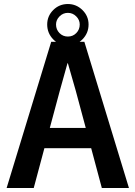

<svg xmlns="http://www.w3.org/2000/svg" viewBox="-20 -936 673 956"><path d="M235 -728H400L622 0H487L434 -198H201L148 0H13ZM278 -485 228 -299H407L357 -485L318 -621H316ZM318 -709Q275 -709 245 -740Q215 -771 215 -814Q215 -856 245 -886Q275 -916 318 -916Q360 -916 390.5 -886Q421 -856 421 -814Q421 -771 390.5 -740Q360 -709 318 -709ZM318 -754Q343 -754 360 -771.5Q377 -789 377 -814Q377 -837 359.5 -854.5Q342 -872 318 -872Q294 -872 276.5 -854.5Q259 -837 259 -814Q259 -789 276 -771.5Q293 -754 318 -754Z"/></svg>

Font: Murecho Medium
Style: Regular
Weight: 500
Designer: Neil Summerour
Foundry: Positype
Version: Version 1.010; ttfautohint (v1.8.3)